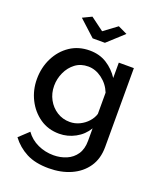

<svg xmlns="http://www.w3.org/2000/svg" viewBox="-170 -834 968 1162"><g transform="rotate(20 314.5 -253.5)"><path d="M273 5Q202 5 148.5 -32Q95 -69 64.5 -129.5Q34 -190 34 -261Q34 -335 65 -397Q96 -459 150.5 -495.5Q205 -532 277 -532Q340 -532 387.5 -502Q435 -472 466 -424V-523H563V-15Q563 61 526.5 114Q490 167 427 195Q364 223 285 223Q198 223 140.5 193Q83 163 44 111L106 53Q136 95 183.5 117Q231 139 285 139Q330 139 368.5 122.5Q407 106 430 72Q453 38 453 -15V-95Q425 -48 376 -21.5Q327 5 273 5ZM309 -84Q342 -84 372 -98.5Q402 -113 423.5 -137Q445 -161 453 -188V-325Q433 -375 390.5 -406.5Q348 -438 301 -438Q253 -438 218.5 -412Q184 -386 165 -344.5Q146 -303 146 -258Q146 -210 167.5 -170.5Q189 -131 226 -107.5Q263 -84 309 -84ZM221 -730 306 -667 391 -730 450 -702 346 -607H267L163 -702Z"/></g></svg>

Font: Raleway SemiBold
Style: Regular
Weight: 600
Designer: Matt McInerney, Pablo Impallari, Rodrigo Fuenzalida
Foundry: Matt McInerney, Pablo Impallari, Rodrigo Fuenzalida
Version: Version 4.026